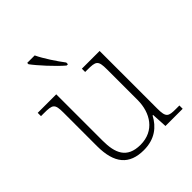

<svg xmlns="http://www.w3.org/2000/svg" viewBox="-214 -895 1033 1033"><g transform="rotate(-45 302.5 -378.0)"><path d="M307 -606H317V-619C288 -657 245 -721 224 -766H167V-756C192 -721 264 -642 307 -606ZM279 10C363 10 414 -32 444 -89H448L453 0H584V-25H558C501 -25 488 -30 488 -97V-536H353V-511H368C435 -511 446 -506 446 -438V-205C446 -107 393 -23 287 -23C183 -23 158 -90 158 -183V-536H17V-511H38C105 -511 116 -506 116 -439V-184C116 -51 170 10 279 10Z"/></g></svg>

Font: Noto Serif Myanmar ExtraLight
Style: Regular
Weight: 200
Designer: Ben Mitchell and the Monotype Design Team
Foundry: Monotype Imaging Inc.
Version: Version 2.106